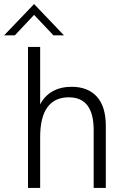

<svg xmlns="http://www.w3.org/2000/svg" viewBox="-60 -929 615 949"><path d="M78.5 -697H138.5V-413Q161 -456 200.8 -478Q240.5 -500 293.5 -500Q375 -500 419 -451Q463 -402 463 -307V0H403V-285.5Q403 -367.5 372.2 -407.8Q341.5 -448 279.5 -448Q210.5 -448 174.5 -399Q138.5 -350 138.5 -251.5V0H78.5ZM108.5 -909 256 -754.5H204L108.5 -855.5L13.5 -754.5H-39.5Z"/></svg>

Font: HK Grotesk Light
Style: Regular
Weight: 300
Designer: Alfredo Marco Pradil
Foundry: Hanken Design Co.
Version: Version 3.001